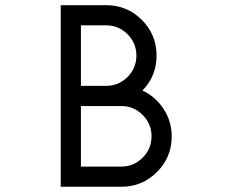

<svg xmlns="http://www.w3.org/2000/svg" viewBox="-20 -712 886 732"><path d="M211.5 -692.3H288.5H384.6Q464.6 -692.3 520.8 -636.2Q576.9 -580 576.9 -500Q576.9 -422.3 523.1 -366.9Q573.8 -343.1 604.2 -295.8Q634.6 -248.5 634.6 -192.3Q634.6 -112.3 578.5 -56.2Q522.3 0 442.3 0H211.5ZM288.5 -615.4V-384.6H384.6Q432.3 -384.6 466.2 -418.5Q500 -452.3 500 -500Q500 -547.7 466.2 -581.5Q432.3 -615.4 384.6 -615.4ZM288.5 -307.7V-76.9H442.3Q490 -76.9 523.8 -110.8Q557.7 -144.6 557.7 -192.3Q557.7 -240 523.8 -273.8Q490 -307.7 442.3 -307.7Z"/></svg>

Font: linja laso
Style: Regular
Weight: 700
Version: Version 001.000